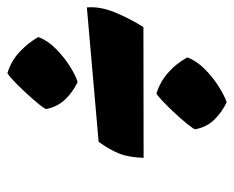

<svg xmlns="http://www.w3.org/2000/svg" viewBox="-77 -546 633 519"><g transform="rotate(-90 239.5 -286.5)"><path d="M277.3 -393.1Q250.5 -405.8 230.5 -426.5Q210.4 -447.3 204.1 -478.5Q207 -485.4 219.2 -500.2Q231.4 -515.1 247.6 -532.5Q263.7 -549.8 278.3 -564Q293 -578.1 300.8 -583Q334 -573.2 358.9 -549.8Q383.8 -526.4 398.9 -499.5Q390.1 -475.1 367.7 -452.6Q345.2 -430.2 320.1 -414.3Q294.9 -398.4 277.3 -393.1ZM72.3 -214.8Q73.7 -256.3 84.5 -282.2Q95.2 -308.1 115.7 -336.4L479 -368.2Q481.9 -333 466.1 -293.7Q450.2 -254.4 425.8 -215.3ZM222.7 9.8Q195.8 -2.9 175.5 -23.7Q155.3 -44.4 149.4 -75.7Q152.3 -82.5 164.6 -97.7Q176.8 -112.8 192.9 -130.1Q209 -147.5 223.6 -161.4Q238.3 -175.3 245.6 -180.2Q275.9 -171.4 301.5 -149.4Q327.1 -127.4 343.8 -96.7Q335 -72.3 312.7 -50Q290.5 -27.8 265.4 -12Q240.2 3.9 222.7 9.8Z"/></g></svg>

Font: Fruktur
Style: Italic
Weight: 400
Italic angle: -8°
Designer: Viktoriya Grabowska, Eben Sorkin
Foundry: Viktoriya Grabowska
Version: Version 1.008; ttfautohint (v1.8.4.7-5d5b)